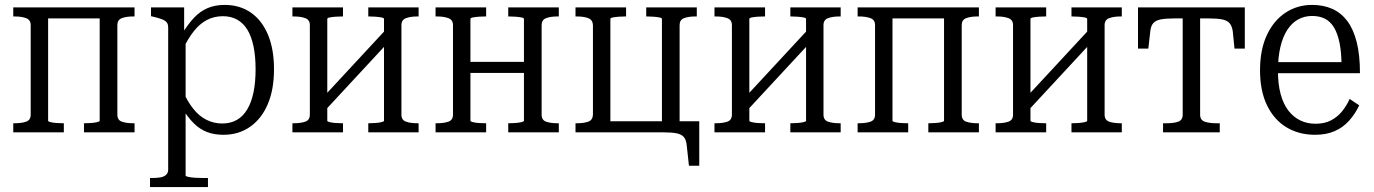

<svg xmlns="http://www.w3.org/2000/svg" viewBox="-20 -539 5596 782"><path d="M105 -72V-437Q105 -458 86.5 -465Q68 -472 39 -472H34V-509H176V-47Q176 -44 186 -41.5Q196 -39 210.5 -38Q225 -37 237 -37H240V0H34V-37H39Q68 -37 86.5 -43.5Q105 -50 105 -72ZM386 -47V-509H528V-472H523Q494 -472 476 -465Q458 -458 458 -437V-72Q458 -50 476 -43.5Q494 -37 523 -37H528V0H322V-37H324Q336 -37 350.5 -38Q365 -39 375.5 -41.5Q386 -44 386 -47ZM141 -464V-509H432V-464Z M827 223H591V186H598Q619 186 633.5 183.5Q648 181 656.5 173Q665 165 665 152V-426Q665 -441 658.5 -448.5Q652 -456 638.5 -461Q625 -466 604 -471L595 -473V-509H730V-391L736 -384V176Q736 179 747 181.5Q758 184 775 185Q792 186 808 186H827ZM890 10Q852 10 822.5 -1.5Q793 -13 768.5 -37.5Q744 -62 721 -100L724 -169Q744 -125 767.5 -95.5Q791 -66 821 -51Q851 -36 885 -36Q919 -36 944.5 -50.5Q970 -65 987 -93.5Q1004 -122 1012.5 -163Q1021 -204 1021 -257Q1021 -310 1012.5 -350.5Q1004 -391 987.5 -418Q971 -445 946 -459Q921 -473 888 -473Q852 -473 822.5 -457.5Q793 -442 769 -411.5Q745 -381 724 -336L722 -402Q746 -441 770.5 -467Q795 -493 825.5 -506Q856 -519 895 -519Q957 -519 1002 -487.5Q1047 -456 1071.5 -397.5Q1096 -339 1096 -257Q1096 -174 1070.5 -114.5Q1045 -55 998.5 -22.5Q952 10 890 10Z M1242 -72V-437Q1242 -458 1223.5 -465Q1205 -472 1176 -472H1171V-509H1377V-472H1374Q1362 -472 1347.5 -471Q1333 -470 1323 -468Q1313 -466 1313 -462V-47Q1313 -44 1323 -41.5Q1333 -39 1347.5 -38Q1362 -37 1374 -37H1377V0H1171V-37H1176Q1205 -37 1223.5 -43.5Q1242 -50 1242 -72ZM1544 -47V-462Q1544 -466 1533.5 -468Q1523 -470 1508.5 -471Q1494 -472 1482 -472H1480V-509H1685V-472H1681Q1652 -472 1633.5 -465Q1615 -458 1615 -437V-72Q1615 -50 1633.5 -43.5Q1652 -37 1681 -37H1685V0H1480V-37H1482Q1494 -37 1508.5 -38Q1523 -39 1533.5 -41.5Q1544 -44 1544 -47ZM1303 -88 1273 -118 1553 -420 1583 -390Z M1825 -72V-437Q1825 -458 1806.5 -465Q1788 -472 1759 -472H1754V-509H1960V-472H1957Q1945 -472 1930.5 -471Q1916 -470 1906 -468Q1896 -466 1896 -462V-47Q1896 -44 1906 -41.5Q1916 -39 1930.5 -38Q1945 -37 1957 -37H1960V0H1754V-37H1759Q1788 -37 1806.5 -43.5Q1825 -50 1825 -72ZM2114 -47V-462Q2114 -466 2103.5 -468Q2093 -470 2078.5 -471Q2064 -472 2052 -472H2050V-509H2256V-472H2251Q2222 -472 2204 -465Q2186 -458 2186 -437V-72Q2186 -50 2204 -43.5Q2222 -37 2251 -37H2256V0H2050V-37H2052Q2064 -37 2078.5 -38Q2093 -39 2103.5 -41.5Q2114 -44 2114 -47ZM1863 -242V-287H2153V-242Z M2395 -437Q2394 -458 2376 -465Q2358 -472 2329 -472H2324V-509H2530V-472H2527Q2515 -472 2501 -471Q2487 -470 2476.5 -468Q2466 -466 2466 -462V0H2324V-37H2329Q2358 -37 2376 -43.5Q2394 -50 2395 -72ZM2676 -462Q2676 -466 2665.5 -468Q2655 -470 2641 -471Q2627 -472 2615 -472H2612V-509H2818V-472H2813Q2784 -472 2766 -465Q2748 -458 2748 -437V-1H2676ZM2648 0V-45H2828V136H2786L2777 53Q2775 31 2765.5 19.5Q2756 8 2736 4Q2716 0 2682 0ZM2428 0V-45H2718V0Z M2961 -72V-437Q2961 -458 2942.5 -465Q2924 -472 2895 -472H2890V-509H3096V-472H3093Q3081 -472 3066.5 -471Q3052 -470 3042 -468Q3032 -466 3032 -462V-47Q3032 -44 3042 -41.5Q3052 -39 3066.5 -38Q3081 -37 3093 -37H3096V0H2890V-37H2895Q2924 -37 2942.5 -43.5Q2961 -50 2961 -72ZM3263 -47V-462Q3263 -466 3252.5 -468Q3242 -470 3227.5 -471Q3213 -472 3201 -472H3199V-509H3404V-472H3400Q3371 -472 3352.5 -465Q3334 -458 3334 -437V-72Q3334 -50 3352.5 -43.5Q3371 -37 3400 -37H3404V0H3199V-37H3201Q3213 -37 3227.5 -38Q3242 -39 3252.5 -41.5Q3263 -44 3263 -47ZM3022 -88 2992 -118 3272 -420 3302 -390Z M3544 -72V-437Q3544 -458 3525.5 -465Q3507 -472 3478 -472H3473V-509H3615V-47Q3615 -44 3625 -41.5Q3635 -39 3649.5 -38Q3664 -37 3676 -37H3679V0H3473V-37H3478Q3507 -37 3525.5 -43.5Q3544 -50 3544 -72ZM3825 -47V-509H3967V-472H3962Q3933 -472 3915 -465Q3897 -458 3897 -437V-72Q3897 -50 3915 -43.5Q3933 -37 3962 -37H3967V0H3761V-37H3763Q3775 -37 3789.5 -38Q3804 -39 3814.5 -41.5Q3825 -44 3825 -47ZM3580 -464V-509H3871V-464Z M4106 -72V-437Q4106 -458 4087.5 -465Q4069 -472 4040 -472H4035V-509H4241V-472H4238Q4226 -472 4211.5 -471Q4197 -470 4187 -468Q4177 -466 4177 -462V-47Q4177 -44 4187 -41.5Q4197 -39 4211.5 -38Q4226 -37 4238 -37H4241V0H4035V-37H4040Q4069 -37 4087.5 -43.5Q4106 -50 4106 -72ZM4408 -47V-462Q4408 -466 4397.5 -468Q4387 -470 4372.5 -471Q4358 -472 4346 -472H4344V-509H4549V-472H4545Q4516 -472 4497.5 -465Q4479 -458 4479 -437V-72Q4479 -50 4497.5 -43.5Q4516 -37 4545 -37H4549V0H4344V-37H4346Q4358 -37 4372.5 -38Q4387 -39 4397.5 -41.5Q4408 -44 4408 -47ZM4167 -88 4137 -118 4417 -420 4447 -390Z M4832 -464V-509H5050V-341H5008L5001 -411Q4998 -433 4988 -444.5Q4978 -456 4957.5 -460Q4937 -464 4902 -464ZM4833 -464H4764Q4729 -464 4708 -460Q4687 -456 4677 -444.5Q4667 -433 4665 -411L4657 -341H4615V-509H4833ZM4868 -72Q4868 -50 4886.5 -43.5Q4905 -37 4934 -37H4948V0H4717V-37H4731Q4761 -37 4779 -43.5Q4797 -50 4797 -72V-509H4868Z M5185 -250Q5185 -196 5196 -155.5Q5207 -115 5227.5 -88.5Q5248 -62 5276 -48.5Q5304 -35 5338 -35Q5375 -35 5401.5 -49Q5428 -63 5446.5 -86Q5465 -109 5477 -136L5516 -110Q5499 -74 5474 -46.5Q5449 -19 5415 -4.5Q5381 10 5336 10Q5271 10 5220.5 -20Q5170 -50 5141 -109Q5112 -168 5112 -252Q5112 -337 5140 -396.5Q5168 -456 5216 -487.5Q5264 -519 5324 -519Q5370 -519 5406 -503Q5442 -487 5467 -454Q5492 -421 5505.5 -368.5Q5519 -316 5519 -241H5168V-286H5466L5444 -267Q5444 -324 5436 -363.5Q5428 -403 5413 -427.5Q5398 -452 5376 -463Q5354 -474 5324 -474Q5293 -474 5267.5 -460Q5242 -446 5223.5 -418Q5205 -390 5195 -348Q5185 -306 5185 -250Z"/></svg>

Font: Roboto Serif 28pt Condensed Light
Style: Regular
Weight: 300
Width: 3
Designer: Greg Gazdowicz
Foundry: Commercial Type
Version: Version 1.008